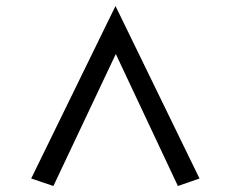

<svg xmlns="http://www.w3.org/2000/svg" viewBox="-20 -730 769 640"><path d="M84 -135 365 -710 645 -135 573 -110 366 -550 158 -110Z"/></svg>

Font: Andada Pro Medium
Style: Regular
Weight: 500
Designer: Carolina Giovagnoli
Foundry: Huerta Tipografica
Version: Version 3.005; ttfautohint (v1.8.4)